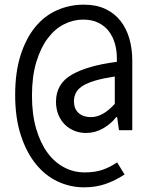

<svg xmlns="http://www.w3.org/2000/svg" viewBox="-20 -658 640 823"><path d="M340 145Q281 145 227.5 120Q174 95 133.5 45Q93 -5 69 -79Q45 -153 45 -251Q45 -348 68 -420.5Q91 -493 130.5 -541.5Q170 -590 224 -614Q278 -638 340 -638Q393 -638 432 -619.5Q471 -601 496.5 -568.5Q522 -536 534.5 -492.5Q547 -449 547 -398V-100H490L482 -156H478Q457 -128 422.5 -108Q388 -88 349 -88Q322 -88 298.5 -97.5Q275 -107 257.5 -124.5Q240 -142 230 -167Q220 -192 220 -222Q220 -299 288 -338Q356 -377 481 -393V-407Q481 -441 472.5 -471Q464 -501 446.5 -524Q429 -547 401.5 -560.5Q374 -574 336 -574Q294 -574 254.5 -554Q215 -534 184.5 -493.5Q154 -453 135.5 -391.5Q117 -330 117 -248Q117 -168 135 -106.5Q153 -45 183.5 -3.5Q214 38 255 59.5Q296 81 343 81Q388 81 420.5 69.5Q453 58 482 38L514 90Q474 116 432.5 130.5Q391 145 340 145ZM370 -156Q421 -156 472 -213V-330Q425 -323 391.5 -313.5Q358 -304 337 -291.5Q316 -279 306.5 -262Q297 -245 297 -224Q297 -192 316.5 -174Q336 -156 370 -156Z"/></svg>

Font: Source Code Pro Medium
Style: Regular
Weight: 500
Monospace: yes
Designer: Paul D. Hunt, Teo Tuominen
Foundry: Adobe Systems Incorporated
Version: Version 2.030;PS 1.000;hotconv 16.6.51;makeotf.lib2.5.65220